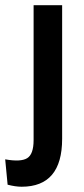

<svg xmlns="http://www.w3.org/2000/svg" viewBox="-58 -540 322 736"><path d="M24.9 175.8Q1.5 175.8 -28.8 168L-38.1 70.8Q21.5 81.5 46.1 66.4Q70.8 51.3 70.8 -2.9V-520H180.2V-7.8Q180.2 175.8 24.9 175.8Z"/></svg>

Font: Bricolage Grotesque Medium
Style: Regular
Weight: 500
Designer: Mathieu Triay
Foundry: Atelier Triay
Version: Version 1.000;gftools[0.9.30]